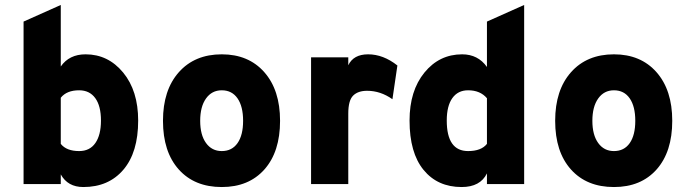

<svg xmlns="http://www.w3.org/2000/svg" viewBox="-20 -742 2780 774"><path d="M316 12Q253 12 225 -39V0H75V-655L225 -722V-474Q259 -523 325 -523Q416 -523 476.5 -449.5Q537 -376 537 -256Q537 -128 477.5 -58Q418 12 316 12ZM299 -133Q342 -133 364.5 -165.5Q387 -198 387 -256Q387 -315 364 -346.5Q341 -378 299 -378Q249 -378 225 -348V-162Q248 -133 299 -133Z M874 12Q764 12 700.5 -59Q637 -130 637 -255Q637 -379 701 -451Q765 -523 874 -523Q982 -523 1045.5 -451Q1109 -379 1109 -255Q1109 -130 1046 -59Q983 12 874 12ZM874 -133Q915 -133 937.5 -165Q960 -197 960 -255Q960 -313 937.5 -345.5Q915 -378 874 -378Q834 -378 810.5 -345Q787 -312 787 -255Q787 -198 810.5 -165.5Q834 -133 874 -133Z M1234 0V-511H1384V-479Q1405 -523 1464 -523Q1525 -523 1582 -478L1562 -342Q1514 -376 1460 -376Q1423 -376 1403.5 -356.5Q1384 -337 1384 -284V0Z M1841 12Q1744 12 1687.5 -57Q1631 -126 1631 -256Q1631 -376 1691 -449.5Q1751 -523 1843 -523Q1907 -523 1943 -472V-655L2093 -722V0H1943V-43Q1916 12 1841 12ZM1867 -133Q1920 -133 1943 -162V-346Q1916 -378 1867 -378Q1826 -378 1803.5 -346.5Q1781 -315 1781 -256Q1781 -133 1867 -133Z M2455 12Q2345 12 2281.5 -59Q2218 -130 2218 -255Q2218 -379 2282 -451Q2346 -523 2455 -523Q2563 -523 2626.5 -451Q2690 -379 2690 -255Q2690 -130 2627 -59Q2564 12 2455 12ZM2455 -133Q2496 -133 2518.5 -165Q2541 -197 2541 -255Q2541 -313 2518.5 -345.5Q2496 -378 2455 -378Q2415 -378 2391.5 -345Q2368 -312 2368 -255Q2368 -198 2391.5 -165.5Q2415 -133 2455 -133Z"/></svg>

Font: Overpass Heavy
Style: Regular
Weight: 900
Designer: Delve Withrington, Thomas Jockin
Foundry: Delve Fonts
Version: Version 3.000;DELV;Overpass